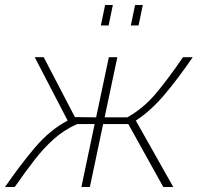

<svg xmlns="http://www.w3.org/2000/svg" viewBox="-35 -749 807 769"><path d="M-15 0Q45 -87 104.5 -157.5Q164 -228 236 -266L104 -520H140L265 -280L350 -279L401 -520H435L384 -279H475Q539 -315 588.5 -373.5Q638 -432 698 -520H737Q678 -434 623.5 -369.5Q569 -305 509 -266L659 0H619L479 -252H378L325 0H291L344 -252H274Q222 -229 181 -192.5Q140 -156 102.5 -107.5Q65 -59 24 0ZM369 -647 386 -729H417L400 -647ZM489 -647 506 -729H537L520 -647Z"/></svg>

Font: Raleway ExtraLight
Style: Italic
Weight: 200
Italic angle: -12°
Designer: Matt McInerney, Pablo Impallari, Rodrigo Fuenzalida
Foundry: Matt McInerney, Pablo Impallari, Rodrigo Fuenzalida
Version: Version 4.026